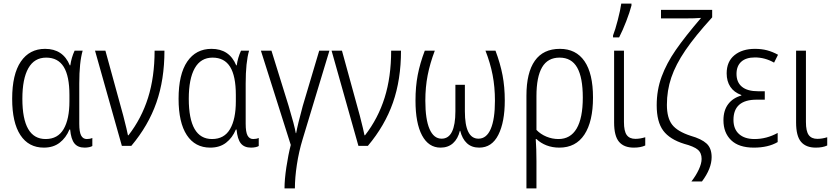

<svg xmlns="http://www.w3.org/2000/svg" viewBox="-20 -815 4659 1073"><path d="M48 -263Q48 -400 96.5 -471Q145 -542 232 -542Q332 -542 370 -450H373Q379 -493 397 -532H442Q423 -467 423 -348V-123Q423 -77 433.5 -57.5Q444 -38 465 -38Q483 -38 496 -44V1Q490 5 478 7.5Q466 10 453 10Q415 10 396 -13.5Q377 -37 372 -91H368Q349 -45 313.5 -17.5Q278 10 225 10Q140 10 94 -60Q48 -130 48 -263ZM368 -249V-284Q368 -390 336 -441.5Q304 -493 238 -493Q172 -493 138.5 -434Q105 -375 105 -263Q105 -38 235 -38Q303 -38 335.5 -93.5Q368 -149 368 -249Z M569 -532 669 -168Q691 -82 695 -59H698Q771 -153 807.5 -269Q844 -385 844 -532H899Q899 -370 854 -241.5Q809 -113 714 0H661L511 -532Z M978 -263Q978 -400 1026.5 -471Q1075 -542 1162 -542Q1262 -542 1300 -450H1303Q1309 -493 1327 -532H1372Q1353 -467 1353 -348V-123Q1353 -77 1363.5 -57.5Q1374 -38 1395 -38Q1413 -38 1426 -44V1Q1420 5 1408 7.5Q1396 10 1383 10Q1345 10 1326 -13.5Q1307 -37 1302 -91H1298Q1279 -45 1243.5 -17.5Q1208 10 1155 10Q1070 10 1024 -60Q978 -130 978 -263ZM1298 -249V-284Q1298 -390 1266 -441.5Q1234 -493 1168 -493Q1102 -493 1068.5 -434Q1035 -375 1035 -263Q1035 -38 1165 -38Q1233 -38 1265.5 -93.5Q1298 -149 1298 -249Z M1671 -36Q1650 33 1639 106Q1628 179 1628 238H1570Q1570 188 1580.5 118.5Q1591 49 1605 -5L1438 -532H1497L1593 -223Q1626 -113 1633 -71H1635Q1643 -116 1672 -223L1764 -532H1821Z M1891 -532 1991 -168Q2013 -82 2017 -59H2020Q2093 -153 2129.5 -269Q2166 -385 2166 -532H2221Q2221 -370 2176 -241.5Q2131 -113 2036 0H1983L1833 -532Z M2801 -253Q2801 -133 2765 -61.5Q2729 10 2658 10Q2616 10 2589.5 -14.5Q2563 -39 2552 -84H2550Q2539 -39 2511.5 -14.5Q2484 10 2442 10Q2375 10 2338.5 -58.5Q2302 -127 2302 -253Q2302 -331 2314.5 -396Q2327 -461 2354 -532H2410Q2383 -461 2370 -394.5Q2357 -328 2357 -252Q2357 -148 2380.5 -94Q2404 -40 2448 -40Q2487 -40 2506 -79Q2525 -118 2525 -193V-341H2578V-193Q2578 -40 2654 -40Q2699 -40 2722.5 -94.5Q2746 -149 2746 -252Q2746 -329 2733 -396Q2720 -463 2693 -532H2749Q2776 -460 2788.5 -394.5Q2801 -329 2801 -253Z M3106 10Q3067 10 3034.5 -2.5Q3002 -15 2978 -38H2974Q2978 17 2978 85V238H2922V-280Q2922 -409 2969 -475.5Q3016 -542 3109 -542Q3199 -542 3246.5 -473Q3294 -404 3294 -270Q3294 -136 3246 -63Q3198 10 3106 10ZM2978 -278V-89Q3001 -65 3033.5 -51.5Q3066 -38 3101 -38Q3168 -38 3202.5 -96.5Q3237 -155 3237 -270Q3237 -382 3205.5 -437.5Q3174 -493 3107 -493Q3041 -493 3009.5 -439Q2978 -385 2978 -278Z M3467 -133Q3467 -82 3482.5 -60.5Q3498 -39 3531 -39Q3557 -39 3586 -48V-2Q3561 10 3522 10Q3467 10 3439.5 -22.5Q3412 -55 3412 -130V-532H3467ZM3406 -617Q3418 -647 3432.5 -703Q3447 -759 3452 -795H3509V-784Q3499 -746 3479.5 -695.5Q3460 -645 3440 -606H3406Z M3903 199H3844Q3869 167 3885 133Q3901 99 3901 73Q3901 39 3879 21Q3857 3 3804 -11Q3723 -36 3686.5 -85Q3650 -134 3650 -227Q3650 -312 3677.5 -386.5Q3705 -461 3756.5 -535.5Q3808 -610 3898 -715Q3865 -712 3801 -712H3674V-760H3960V-718Q3865 -614 3810.5 -534Q3756 -454 3731.5 -381.5Q3707 -309 3707 -229Q3707 -156 3736.5 -118Q3766 -80 3840 -56Q3900 -39 3928.5 -13Q3957 13 3957 63Q3957 127 3903 199Z M4254 -258H4209Q4079 -258 4079 -145Q4079 -94 4110 -66Q4141 -38 4197 -38Q4264 -38 4326 -72V-21Q4273 10 4193 10Q4109 10 4066 -31.5Q4023 -73 4023 -143Q4023 -198 4049.5 -233Q4076 -268 4123 -281V-284Q4082 -299 4061.5 -330Q4041 -361 4041 -405Q4041 -471 4084.5 -506.5Q4128 -542 4199 -542Q4236 -542 4266.5 -534Q4297 -526 4328 -509L4306 -465Q4255 -494 4199 -494Q4149 -494 4122.5 -470Q4096 -446 4096 -402Q4096 -355 4126.5 -330Q4157 -305 4217 -305H4254Z M4484 -133Q4484 -82 4499.5 -60.5Q4515 -39 4548 -39Q4574 -39 4603 -48V-2Q4578 10 4539 10Q4484 10 4456.5 -22.5Q4429 -55 4429 -130V-532H4484Z"/></svg>

Font: Noto Sans Display Light Narrow
Style: Regular
Weight: 300
Width: 4
Designer: Monotype Design team
Foundry: Monotype Imaging Inc.
Version: Version 1.000